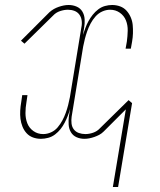

<svg xmlns="http://www.w3.org/2000/svg" viewBox="-20 -548 640 769"><path d="M432 201 484 -110 395 -21Q387 -13 377.5 -8Q368 -3 358 0.5Q348 4 338 6Q328 8 318 8Q301 8 286.5 1.5Q272 -5 264 -18.5Q256 -32 255 -49Q254 -66 256 -83L261 -112Q257 -98 251.5 -84Q246 -70 239 -56.5Q232 -43 222.5 -31Q213 -19 200.5 -9.5Q188 0 173 4Q158 8 144 8Q127 8 112 2.5Q97 -3 86.5 -14.5Q76 -26 70 -41Q64 -56 62 -72Q60 -88 61 -105Q62 -122 65 -139L69 -167H90L86 -139Q82 -117 82 -95Q82 -73 89.5 -54Q97 -35 114 -23Q131 -11 153 -11Q169 -11 184.5 -18Q200 -25 211 -38Q222 -51 230 -66Q238 -81 243.5 -96.5Q249 -112 253 -127.5Q257 -143 260 -159L306 -439Q309 -453 307 -466.5Q305 -480 297.5 -490Q290 -500 278 -504.5Q266 -509 252 -509Q237 -509 220.5 -503.5Q204 -498 193 -486L78 -373L64 -385L178 -499Q187 -507 196 -512Q205 -517 215 -520.5Q225 -524 235 -526Q245 -528 255 -528Q272 -528 287 -521.5Q302 -515 310 -501.5Q318 -488 319 -471Q320 -454 317 -437L312 -408Q317 -422 322 -436Q327 -450 334.5 -463.5Q342 -477 351.5 -489Q361 -501 373.5 -510.5Q386 -520 400.5 -524Q415 -528 429 -528Q446 -528 461 -522.5Q476 -517 486.5 -505.5Q497 -494 503.5 -479Q510 -464 511.5 -448Q513 -432 512.5 -415Q512 -398 509 -381L504 -353H483L488 -381Q491 -403 491.5 -425Q492 -447 484.5 -466Q477 -485 460 -497Q443 -509 421 -509Q405 -509 389.5 -502Q374 -495 362.5 -482Q351 -469 343 -454Q335 -439 329.5 -423.5Q324 -408 320 -392.5Q316 -377 313 -361L267 -81Q265 -67 266.5 -53.5Q268 -40 275.5 -30Q283 -20 295.5 -15.5Q308 -11 322 -11Q337 -11 353 -16.5Q369 -22 380 -34L495 -147L509 -135L453 201Z"/></svg>

Font: Iosevka Etoile Thin
Style: Italic
Weight: 100
Italic angle: -9°
Designer: Belleve Invis
Foundry: Belleve Invis
Version: Version 22.1.2; ttfautohint (v1.8.4)